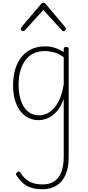

<svg xmlns="http://www.w3.org/2000/svg" viewBox="-20 -856 638 1395"><path d="M287 519Q217 519 172.5 492.5Q128 466 99 417Q95 410 97 404.5Q99 399 107 395Q114 388 120.5 390.5Q127 393 129 399Q154 441 192 462.5Q230 484 292 484Q340 484 373.5 462Q407 440 425 395.5Q443 351 443 282V-136Q420 -76 389.5 -43Q359 -10 325 3.5Q291 17 259 17Q206 17 164.5 -13Q123 -43 99 -99Q75 -155 75 -235Q75 -285 84.5 -328.5Q94 -372 113 -407Q132 -442 160 -467Q188 -492 225 -505.5Q262 -519 309 -519Q345 -519 377 -509Q409 -499 443 -478V-500Q443 -508 447.5 -511.5Q452 -515 461 -515Q471 -515 475 -511.5Q479 -508 479 -500V285Q479 363 456 414.5Q433 466 390.5 492.5Q348 519 287 519ZM265 -18Q302 -18 337 -39.5Q372 -61 400.5 -110Q429 -159 443 -242V-440Q406 -467 371.5 -476Q337 -485 305 -485Q270 -485 240 -474.5Q210 -464 187.5 -443.5Q165 -423 148.5 -393Q132 -363 123.5 -324.5Q115 -286 115 -238Q115 -177 131.5 -126.5Q148 -76 181.5 -47Q215 -18 265 -18ZM149 -630Q142 -630 136.5 -635.5Q131 -641 131 -648Q131 -650 132.5 -653Q134 -656 136 -659L279 -828Q284 -833 287.5 -834.5Q291 -836 295 -836Q299 -836 303 -834.5Q307 -833 311 -828L454 -659Q457 -656 458 -653Q459 -650 459 -648Q459 -641 453.5 -635.5Q448 -630 441 -630Q437 -630 434.5 -632Q432 -634 429 -636L295 -784L161 -636Q159 -634 156 -632Q153 -630 149 -630Z"/></svg>

Font: Playwrite NG Modern Thin
Style: Regular
Weight: 250
Designer: Veronika Burian, José Scaglione
Foundry: TypeTogether
Version: Version 1.002